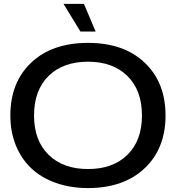

<svg xmlns="http://www.w3.org/2000/svg" viewBox="-20 -957 903 986"><path d="M432.1 8.8Q340.8 8.8 265.9 -18.1Q190.9 -44.9 139.9 -93.5Q88.9 -142.1 61 -211.2Q33.2 -280.3 33.2 -363.8Q33.2 -534.2 140.4 -635.5Q247.6 -736.8 432.1 -736.8Q615.7 -736.8 722.9 -635.3Q830.1 -533.7 830.1 -363.8Q830.1 -194.3 722.7 -92.8Q615.2 8.8 432.1 8.8ZM154.8 -363.8Q154.8 -235.4 229.5 -162.1Q304.2 -88.9 432.1 -88.9Q560.1 -88.9 634.5 -162.1Q709 -235.4 709 -363.8Q709 -493.2 634.3 -566.7Q559.6 -640.1 432.1 -640.1Q303.7 -640.1 229.2 -566.7Q154.8 -493.2 154.8 -363.8ZM306.2 -937H411.1L471.2 -794.9H393.1Z"/></svg>

Font: Lumene Sans Expanded Medium
Style: Regular
Weight: 500
Width: 7
Designer: Deni Anggara
Version: Version 1.003;Glyphs 3.1.2 (3151)